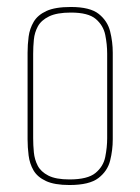

<svg xmlns="http://www.w3.org/2000/svg" viewBox="-20 -523 402 550"><path d="M179 7Q136 7 111.5 -4.5Q87 -16 76 -35Q65 -54 62 -77.5Q59 -101 59 -124V-372Q59 -395 62 -418Q65 -441 76.5 -460.5Q88 -480 113 -491.5Q138 -503 183 -503Q238 -503 263 -483Q288 -463 295.5 -433Q303 -403 303 -372V-124Q303 -93 295.5 -63Q288 -33 262 -13Q236 7 179 7ZM179 -9Q231 -9 253.5 -27.5Q276 -46 281.5 -73.5Q287 -101 287 -127V-369Q287 -396 281.5 -423Q276 -450 254.5 -468.5Q233 -487 183 -487Q143 -487 120.5 -476Q98 -465 88.5 -447.5Q79 -430 77 -409.5Q75 -389 75 -369V-127Q75 -107 77 -86.5Q79 -66 88 -48.5Q97 -31 118.5 -20Q140 -9 179 -9Z"/></svg>

Font: Alumni Sans Pinstripe
Style: Regular
Weight: 400
Designer: Robert E. Leuschke
Foundry: Robert E. Leuschke
Version: Version 1.010; ttfautohint (v1.8.4.7-5d5b)